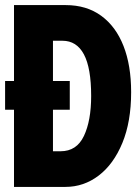

<svg xmlns="http://www.w3.org/2000/svg" viewBox="-20 -734 540 754"><path d="M35 0V-303H0V-416H35V-714H238Q320 -714 377.5 -672Q435 -630 465 -553.5Q495 -477 495 -372Q495 -256 460.5 -172.5Q426 -89 367.5 -44.5Q309 0 237 0ZM218 -140Q281 -140 309.5 -200Q338 -260 338 -357Q338 -467 309.5 -520.5Q281 -574 225 -574H188V-416H254V-303H188V-140Z"/></svg>

Font: Noto Sans Mono ExtraCondensed Black
Style: Regular
Weight: 900
Width: 2
Designer: Monotype Design Team
Foundry: Monotype Imaging Inc.
Version: Version 2.014